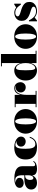

<svg xmlns="http://www.w3.org/2000/svg" viewBox="1603 -2393 800 4046"><g transform="rotate(-90 2003.0 -370.0)"><path d="M470 10Q429 10 398.2 -0.2Q367.5 -10.5 350.2 -30.5Q333 -50.5 333 -80V-304.5Q333 -340.5 325.2 -373.8Q317.5 -407 296.2 -428Q275 -449 235 -449Q215.5 -449 191 -444.5Q166.5 -440 143.8 -429.2Q121 -418.5 106.2 -400.8Q91.5 -383 91.5 -356H68Q68 -393 98.5 -417Q129 -441 171.5 -441Q215.5 -441 247 -419.8Q278.5 -398.5 278.5 -358Q278.5 -317 246.5 -294Q214.5 -271 171.5 -271Q126 -271 96.5 -294.5Q67 -318 67 -356Q67 -388.5 84.8 -410.2Q102.5 -432 131.8 -444.8Q161 -457.5 196 -462.8Q231 -468 265 -468Q349 -468 406.5 -449.2Q464 -430.5 493.5 -394Q523 -357.5 523 -304.5V-70Q523 -53 530.8 -41.5Q538.5 -30 557 -30Q568.5 -30 587.2 -38.8Q606 -47.5 618 -71L632 -63.5Q616.5 -26.5 572.5 -8.2Q528.5 10 470 10ZM174.5 10Q109.5 10 70.8 -23.2Q32 -56.5 32 -113.5Q32 -180.5 90.8 -218.8Q149.5 -257 256 -257H379.5V-240H320Q288.5 -240 269.5 -223.8Q250.5 -207.5 242.2 -184Q234 -160.5 234 -138Q234 -115.5 238.8 -99.8Q243.5 -84 252.5 -75.5Q261.5 -67 275 -67Q289.5 -67 302.8 -78.5Q316 -90 324.5 -115Q333 -140 333 -180.5H346.5Q346.5 -120.5 324.8 -78Q303 -35.5 264.2 -12.8Q225.5 10 174.5 10Z M923.5 10Q853 10 794.2 -13.5Q735.5 -37 700.2 -89.8Q665 -142.5 665 -230Q665 -307.5 695.5 -361Q726 -414.5 783.5 -442Q841 -469.5 921.5 -469.5Q987.5 -469.5 1038.5 -450.8Q1089.5 -432 1118.5 -400Q1147.5 -368 1147.5 -328Q1147.5 -282.5 1116.2 -255.5Q1085 -228.5 1043.5 -228.5Q1018.5 -228.5 993.8 -239.5Q969 -250.5 952.8 -272.5Q936.5 -294.5 936.5 -327Q936.5 -372 969.2 -397.8Q1002 -423.5 1043.5 -423.5Q1083.5 -423.5 1115 -398.2Q1146.5 -373 1146.5 -328H1127.5Q1127.5 -353.5 1112.2 -375.2Q1097 -397 1073 -412.8Q1049 -428.5 1022.2 -437.2Q995.5 -446 972 -446Q943.5 -446 927 -425.8Q910.5 -405.5 902.8 -373.2Q895 -341 892.8 -303.2Q890.5 -265.5 890.5 -230Q890.5 -187 894.8 -149.8Q899 -112.5 909.2 -84.5Q919.5 -56.5 938.2 -40.8Q957 -25 985.5 -25Q1022 -25 1048.8 -40.5Q1075.5 -56 1094 -82.8Q1112.5 -109.5 1123 -143.5H1143.5Q1124 -72.5 1071 -31.2Q1018 10 923.5 10Z M1468.5 10Q1388 10 1330 -23Q1272 -56 1240.8 -110.5Q1209.5 -165 1209.5 -230Q1209.5 -295 1240.8 -349.5Q1272 -404 1330 -437Q1388 -470 1468.5 -470Q1549 -470 1607 -437Q1665 -404 1696.2 -349.5Q1727.5 -295 1727.5 -230Q1727.5 -165 1696.2 -110.5Q1665 -56 1607 -23Q1549 10 1468.5 10ZM1468.5 -9.5Q1483 -9.5 1494.8 -23.8Q1506.5 -38 1515 -65.8Q1523.5 -93.5 1528 -134.8Q1532.5 -176 1532.5 -230Q1532.5 -284 1528 -325.2Q1523.5 -366.5 1515 -394.2Q1506.5 -422 1494.8 -436.2Q1483 -450.5 1468.5 -450.5Q1454 -450.5 1442.2 -436.2Q1430.5 -422 1422 -394.2Q1413.5 -366.5 1409 -325.2Q1404.5 -284 1404.5 -230Q1404.5 -176 1409 -134.8Q1413.5 -93.5 1422 -65.8Q1430.5 -38 1442.2 -23.8Q1454 -9.5 1468.5 -9.5Z M2015.5 -212Q2015.5 -268.5 2023.5 -315.5Q2031.5 -362.5 2049.2 -397Q2067 -431.5 2096.2 -450.5Q2125.5 -469.5 2167.5 -469.5Q2209 -469.5 2237.2 -450.2Q2265.5 -431 2279.8 -401Q2294 -371 2294 -339Q2294 -295 2263.8 -261.5Q2233.5 -228 2186 -228Q2139 -228 2108.2 -258.8Q2077.5 -289.5 2077.5 -330.5Q2077.5 -375 2105.8 -407Q2134 -439 2185 -439Q2217 -439 2241.2 -424.5Q2265.5 -410 2279.2 -387Q2293 -364 2293 -339H2273.5Q2273.5 -367 2261 -392.2Q2248.5 -417.5 2224.2 -433.5Q2200 -449.5 2165 -449.5Q2133 -449.5 2107.2 -433Q2081.5 -416.5 2063.8 -385.2Q2046 -354 2036.5 -310.2Q2027 -266.5 2027 -212ZM2027 -460V-19.5H2111.5V0H1766.5V-19.5H1837V-440.5H1766.5V-460Z M2541.5 9.5Q2487 9.5 2438.5 -19Q2390 -47.5 2359.8 -101Q2329.5 -154.5 2329.5 -229.5Q2329.5 -304.5 2359.8 -358.2Q2390 -412 2438.5 -440.8Q2487 -469.5 2541.5 -469.5Q2601.5 -469.5 2641.5 -432.8Q2681.5 -396 2697.5 -328V-730.5H2627.5V-750H2887.5V-19.5H2957.5V0H2697.5V-131Q2681.5 -63 2641.8 -26.8Q2602 9.5 2541.5 9.5ZM2593 -27.5Q2615 -27.5 2639.2 -50Q2663.5 -72.5 2680.5 -117.5Q2697.5 -162.5 2697.5 -229.5Q2697.5 -297.5 2680.5 -342.8Q2663.5 -388 2639.2 -410.5Q2615 -433 2593 -433Q2576 -433 2565.2 -413.5Q2554.5 -394 2549.5 -349.2Q2544.5 -304.5 2544.5 -229.5Q2544.5 -154.5 2549.5 -110.2Q2554.5 -66 2565.2 -46.8Q2576 -27.5 2593 -27.5Z M3256 10Q3175.5 10 3117.5 -23Q3059.5 -56 3028.2 -110.5Q2997 -165 2997 -230Q2997 -295 3028.2 -349.5Q3059.5 -404 3117.5 -437Q3175.5 -470 3256 -470Q3336.5 -470 3394.5 -437Q3452.5 -404 3483.8 -349.5Q3515 -295 3515 -230Q3515 -165 3483.8 -110.5Q3452.5 -56 3394.5 -23Q3336.5 10 3256 10ZM3256 -9.5Q3270.5 -9.5 3282.2 -23.8Q3294 -38 3302.5 -65.8Q3311 -93.5 3315.5 -134.8Q3320 -176 3320 -230Q3320 -284 3315.5 -325.2Q3311 -366.5 3302.5 -394.2Q3294 -422 3282.2 -436.2Q3270.5 -450.5 3256 -450.5Q3241.5 -450.5 3229.8 -436.2Q3218 -422 3209.5 -394.2Q3201 -366.5 3196.5 -325.2Q3192 -284 3192 -230Q3192 -176 3196.5 -134.8Q3201 -93.5 3209.5 -65.8Q3218 -38 3229.8 -23.8Q3241.5 -9.5 3256 -9.5Z M3577 10V-160H3597Q3621.5 -109.5 3649.2 -76.2Q3677 -43 3711.2 -26.8Q3745.5 -10.5 3788.5 -10.5Q3818.5 -10.5 3840.2 -17.2Q3862 -24 3873.8 -35.8Q3885.5 -47.5 3885.5 -62.5Q3885.5 -83 3864 -95.8Q3842.5 -108.5 3808.2 -118.8Q3774 -129 3736 -142.2Q3698 -155.5 3663.8 -176.2Q3629.5 -197 3608 -230.2Q3586.5 -263.5 3586.5 -315Q3586.5 -362 3609.2 -396.5Q3632 -431 3670.8 -450Q3709.5 -469 3756.5 -469Q3791 -469 3818.5 -458Q3846 -447 3867.5 -429L3932 -470H3949V-330H3929.5Q3906.5 -362.5 3883 -389.2Q3859.5 -416 3829.5 -432Q3799.5 -448 3757 -448Q3736 -448 3718.8 -441.2Q3701.5 -434.5 3691.2 -423.2Q3681 -412 3681 -398Q3681 -377 3703 -364Q3725 -351 3759.5 -340.5Q3794 -330 3833 -317.5Q3872 -305 3906.5 -285.2Q3941 -265.5 3963 -233.5Q3985 -201.5 3985 -152Q3985 -92.5 3955.2 -57Q3925.5 -21.5 3881.2 -5.8Q3837 10 3793.5 10Q3752.5 10 3719 -2.8Q3685.5 -15.5 3658 -40L3594 10Z"/></g></svg>

Font: Bodoni Moda Black
Style: Regular
Weight: 900
Version: Version 2.005